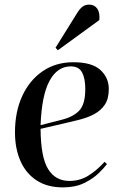

<svg xmlns="http://www.w3.org/2000/svg" viewBox="-20 -799 531 833"><path d="M298 -529Q379 -529 415.5 -495.5Q452 -462 452 -413Q452 -370 434.5 -344.5Q417 -319 389 -304Q361 -289 327.5 -280.5Q294 -272 264 -265L156 -240Q157 -116 189 -65Q221 -14 281 -14Q325 -14 361 -35.5Q397 -57 434 -97L444 -87Q433 -72 408.5 -48Q384 -24 345.5 -5Q307 14 253 14Q185 14 138.5 -16.5Q92 -47 68.5 -101Q45 -155 45 -225Q45 -314 76.5 -382.5Q108 -451 165 -490Q222 -529 298 -529ZM350 -413Q350 -459 336 -485Q322 -511 287 -511Q229 -511 195 -448.5Q161 -386 156 -256L250 -280Q300 -293 325 -320.5Q350 -348 350 -413ZM315 -743Q326 -761 338 -770Q350 -779 367 -779Q389 -779 401.5 -762Q414 -745 411 -712L231 -581L221 -592Z"/></svg>

Font: Literata 72pt Medium
Style: Italic
Weight: 500
Italic angle: -2°
Designer: Latin by Veronika Burian and Jose Scaglione. Greek by Irene Vlachou. Cyrillic by Vera Evstafieva
Foundry: TypeTogether
Version: Version 3.002